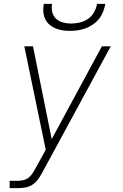

<svg xmlns="http://www.w3.org/2000/svg" viewBox="-20 -760 640 995"><path d="M30 215V177H73Q88 177 103 173Q118 169 130 159Q142 149 150.5 135.5Q159 122 166 108Q166 108 166 108Q166 108 166 108L167 107Q167 107 167 107Q167 107 167 107L217 16L106 -520H151L248 -39L508 -520H554L204 125Q194 144 182 162.5Q170 181 152.5 194Q135 207 114 211Q93 215 73 215ZM343 -600Q323 -600 303.5 -603Q284 -606 266.5 -613.5Q249 -621 235 -633.5Q221 -646 213.5 -663Q206 -680 204.5 -700Q203 -720 207 -740H250Q246 -718 251 -697Q256 -676 271 -662.5Q286 -649 306.5 -643.5Q327 -638 349 -638Q371 -638 394 -643.5Q417 -649 436.5 -662.5Q456 -676 467.5 -697Q479 -718 483 -740H526Q522 -720 514.5 -700Q507 -680 493.5 -663Q480 -646 462 -633.5Q444 -621 424 -613.5Q404 -606 383.5 -603Q363 -600 343 -600Z"/></svg>

Font: Iosevka SS04 XLt Ex
Style: Italic
Weight: 200
Width: 7
Italic angle: -9°
Monospace: yes
Designer: Belleve Invis
Foundry: Belleve Invis
Version: Version 19.0.0; ttfautohint (v1.8.4)